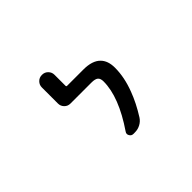

<svg xmlns="http://www.w3.org/2000/svg" viewBox="-128 -996 1256 1256"><g transform="rotate(-45 500.0 -368.0)"><path d="M497.1 -19.5Q479.5 -19.5 470.7 -36.1Q466.8 -43 466.8 -49.8Q466.8 -58.6 472.7 -66.4Q602.5 -256.8 602.5 -400.4Q602.5 -427.7 588.9 -439.5Q575.2 -451.2 541 -451.2H346.7Q322.3 -451.2 305.7 -468.3Q289.1 -485.4 289.1 -508.8V-658.2Q289.1 -681.6 305.7 -698.7Q322.3 -715.8 346.7 -715.8H348.6Q373 -715.8 389.6 -698.7Q406.2 -681.6 406.2 -658.2V-555.7Q406.2 -548.8 414.1 -548.8H564.5Q646.5 -548.8 684.6 -509.8Q718.8 -475.6 718.8 -411.1Q718.8 -322.3 681.6 -225.6Q653.3 -149.4 601.6 -67.4Q586.9 -44.9 563 -32.2Q539.1 -19.5 511.7 -19.5Z"/></g></svg>

Font: Rounded Mgen+ 1m medium
Style: Regular
Weight: 500
Designer: [Source Han Sans]
Ryoko NISHIZUKA  (kana & ideographs); Paul D. Hunt (Latin, Greek & Cyrillic); Wenlong ZHANG  (bopomofo
Version: Version 1.059.20150602